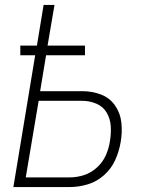

<svg xmlns="http://www.w3.org/2000/svg" viewBox="-20 -755 616 775"><path d="M34 0H262Q298 0 334.5 -11Q371 -22 400.5 -48.5Q430 -75 445.5 -110Q461 -145 467 -181Q474 -220 470 -259Q466 -298 444.5 -329Q423 -360 387.5 -373.5Q352 -387 312 -387H142L166 -532H323V-571H172L200 -735H156L129 -571H62V-532H122ZM262 -39H84L136 -348H312Q342 -348 369 -336.5Q396 -325 410.5 -300.5Q425 -276 427 -246.5Q429 -217 424 -187Q420 -158 408 -130Q396 -102 372.5 -80Q349 -58 320 -48.5Q291 -39 262 -39Z"/></svg>

Font: Iosevka Sparkle XLtObl
Style: Regular
Weight: 200
Italic angle: -9°
Designer: Belleve Invis
Foundry: Belleve Invis
Version: Version 4.5.0; ttfautohint (v1.8.3)